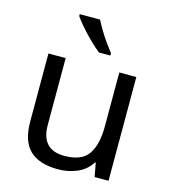

<svg xmlns="http://www.w3.org/2000/svg" viewBox="-114 -857 847 958"><g transform="rotate(15 309.0 -378.0)"><path d="M533 -536V0H461L448 -71H444Q418 -29 372 -9.5Q326 10 274 10Q177 10 128 -36.5Q79 -83 79 -185V-536H168V-191Q168 -63 287 -63Q376 -63 410.5 -113Q445 -163 445 -257V-536ZM284 -766Q295 -744 311.5 -716.5Q328 -689 346.5 -663Q365 -637 380 -618V-606H321Q298 -624 269 -652.5Q240 -681 215.5 -709.5Q191 -738 179 -756V-766Z"/></g></svg>

Font: Noto Sans Gothic
Style: Regular
Weight: 400
Designer: Monotype Design Team
Foundry: Monotype Imaging Inc.
Version: Version 2.001; ttfautohint (v1.8.4.7-5d5b)